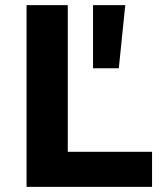

<svg xmlns="http://www.w3.org/2000/svg" viewBox="-20 -725 643 745"><path d="M83 0V-705H243V-136H570V0ZM341 -460V-705H466L441 -460Z"/></svg>

Font: Nunito Sans 9pt ExtraBold
Style: Regular
Weight: 800
Version: Version 3.101;gftools[0.9.27]